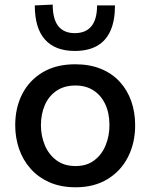

<svg xmlns="http://www.w3.org/2000/svg" viewBox="-20 -782 638 814"><path d="M301 12Q237 12 189 -9.5Q141 -31 108.8 -67.8Q76.5 -104.5 60.5 -151.8Q44.5 -199 44.5 -251Q44.5 -325.5 74.5 -383.8Q104.5 -442 161.5 -475.8Q218.5 -509.5 299 -509.5Q360.5 -509.5 408 -490Q455.5 -470.5 487.8 -435.2Q520 -400 536.5 -353Q553 -306 553 -251Q553 -176.5 523 -117Q493 -57.5 436.2 -22.8Q379.5 12 301 12ZM300.5 -78Q348.5 -78 380.5 -102.8Q412.5 -127.5 428.2 -167Q444 -206.5 444 -251Q444 -302.5 426.2 -340.2Q408.5 -378 376.2 -398.8Q344 -419.5 300 -419.5Q252.5 -419.5 219.8 -397.2Q187 -375 170.2 -336.8Q153.5 -298.5 153.5 -251Q153.5 -206.5 169.8 -167Q186 -127.5 218.8 -102.8Q251.5 -78 300.5 -78ZM297 -566Q214 -566 170.8 -614.2Q127.5 -662.5 127.5 -759L203.5 -762.5Q203.5 -701 227.2 -671.2Q251 -641.5 297 -641.5Q343.5 -641.5 367.5 -670.8Q391.5 -700 391.5 -759H467.5Q467.5 -695 448.5 -652Q429.5 -609 391.5 -587.5Q353.5 -566 297 -566Z"/></svg>

Font: Commissioner Thin Medium
Style: Regular
Weight: 500
Version: Version 1.000